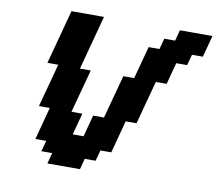

<svg xmlns="http://www.w3.org/2000/svg" viewBox="-91 -982 1229 1090"><g transform="rotate(10 523.5 -437.5)"><path d="M250 0H437.5L454.1 -62.5H516.6L533.7 -125H596.2L646 -312.5H708.5Q719.7 -354.5 742.2 -437.7Q764.6 -521 775.9 -562.5H838.4Q843.8 -583.5 854.7 -625.2Q865.7 -667 871.6 -687.5H934.1L951.2 -750H1013.7Q1019.5 -770.5 1030.5 -812.5Q1041.5 -854.5 1046.9 -875H859.4L842.8 -812.5H780.3L763.7 -750H701.2L650.9 -562.5H588.4Q577.1 -521 554.7 -437.5Q532.2 -354 521 -312.5H458.5Q452.6 -291.5 441.9 -249.8Q431.2 -208 425.3 -187.5H362.8Q368.2 -208 379.4 -249.8Q390.6 -291.5 396 -312.5H333.5Q344.7 -354 367.2 -437.3Q389.6 -520.5 400.9 -562.5H338.4L421.9 -875H234.4L150.9 -562.5H213.4Q202.1 -520.5 179.7 -437.3Q157.2 -354 146 -312.5H208.5L158.7 -125H221.2L204.1 -62.5H266.6Z"/></g></svg>

Font: Faithful 32x
Style: SemiboldOblique
Weight: 400
Foundry: Faithful Resource Pack
Version: Version 1.0; January 27, 2023